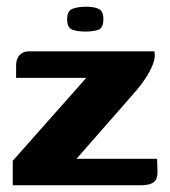

<svg xmlns="http://www.w3.org/2000/svg" viewBox="-20 -552 505 572"><path d="M208 -79H448L449 -47Q451 -20 439 -10Q427 0 398 0H18V-73L237 -320H28V-357Q28 -377 38.5 -388Q49 -399 65 -399H440Q444 -382 435.5 -360.5Q427 -339 413 -318Q399 -297 385 -281ZM235 -458Q211 -458 195.5 -463.5Q180 -469 180 -495Q180 -520 196.5 -526Q213 -532 237 -532Q260 -532 274 -525.5Q288 -519 288 -495Q288 -469 273.5 -463.5Q259 -458 235 -458Z"/></svg>

Font: r_Genos
Style: Bold
Weight: 700
Designer: Robert E. Leuschke
Foundry: Robert E. Leuschke
Version: Version 2.000;June 29, 2024;FontCreator 14.0.0.2814 32-bit